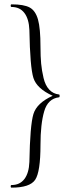

<svg xmlns="http://www.w3.org/2000/svg" viewBox="-20 -745 323 882"><path d="M251 -298Q200 -292 183 -233.5Q166 -175 166 -80Q166 45 141.5 81Q117 117 33 117Q29 117 29 111Q29 105 33 105Q71 105 92 77.5Q113 50 115 -1Q118 -170 133.5 -221Q149 -272 222 -305Q149 -338 133.5 -387Q118 -436 115 -607Q113 -658 92 -685.5Q71 -713 33 -713Q29 -713 29 -719Q29 -725 33 -725Q90 -725 116.5 -710.5Q143 -696 154.5 -655.5Q166 -615 166 -529Q166 -485 169 -453Q172 -421 180 -387Q188 -353 206 -333.5Q224 -314 251 -311Q254 -311 254 -304.5Q254 -298 251 -298Z"/></svg>

Font: Cormorant Upright Light
Style: Regular
Weight: 300
Designer: Christian Thalmann (Catharsis Fonts)
Foundry: Catharsis Fonts
Version: Version 3.302;PS 003.302;hotconv 1.0.88;makeotf.lib2.5.64775